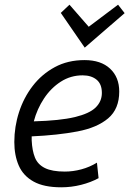

<svg xmlns="http://www.w3.org/2000/svg" viewBox="-20 -786 551 818"><path d="M241 12Q167 12 123 -12.5Q79 -37 60 -80.5Q41 -124 41 -181Q41 -246 61 -308Q81 -370 119.5 -420Q158 -470 213.5 -500Q269 -530 340 -530Q410 -530 449 -493.5Q488 -457 488 -396Q488 -322 441 -282Q394 -242 310 -226Q226 -210 115 -205Q115 -201 115 -196.5Q115 -192 115 -188Q117 -144 129 -114.5Q141 -85 171.5 -70Q202 -55 256 -55Q291 -55 326.5 -64.5Q362 -74 393 -93L400 -27Q367 -9 325.5 1.5Q284 12 241 12ZM124 -269Q235 -272 298 -287Q361 -302 387.5 -328Q414 -354 414 -390Q414 -428 391.5 -446.5Q369 -465 332 -465Q281 -465 239 -438Q197 -411 167.5 -366.5Q138 -322 124 -269ZM341 -583 239 -731 276 -766 358 -672 483 -766 511 -730Z"/></svg>

Font: Ubuntu Sans
Style: Italic
Weight: 400
Italic angle: -13.5°
Designer: Dalton Maag Ltd
Foundry: Dalton Maag Ltd
Version: Version 1.006